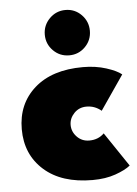

<svg xmlns="http://www.w3.org/2000/svg" viewBox="-50 -685 524 736"><g transform="rotate(-5 212.5 -317.0)"><path d="M229.5 -472Q193 -472 167.8 -497.5Q142.5 -523 142.5 -559Q142.5 -595 168 -620.8Q193.5 -646.5 229.5 -646.5Q265.5 -646.5 290.8 -620.8Q316 -595 316 -559Q316 -523 290.8 -497.5Q265.5 -472 229.5 -472ZM277.5 -140Q312 -140 334.5 -162.5L423 -31Q403.5 -15 365.2 -1.5Q327 12 277 12Q158 12 90.5 -48Q23 -108 23 -205.5Q23 -303 90.5 -362.8Q158 -422.5 277 -422.5Q326 -422.5 366.5 -409.5Q407 -396.5 425 -381.5L334.5 -249.5Q309.5 -270.5 277.5 -270.5Q249 -270.5 230 -250.8Q211 -231 211 -205.5Q211 -179.5 230 -159.8Q249 -140 277.5 -140Z"/></g></svg>

Font: League Spartan Black
Style: Regular
Weight: 900
Foundry: The League of Moveable Type
Version: Version 2.002